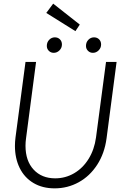

<svg xmlns="http://www.w3.org/2000/svg" viewBox="-20 -1024 725 1054"><path d="M62 -223Q62 -245 65 -269L120 -684H178L123 -265Q120 -244 120 -224Q120 -141 164.5 -93Q209 -45 283 -45Q339 -45 387 -73Q435 -101 466.5 -152Q498 -203 507 -269L562 -684H620L565 -265Q554 -182 513.5 -119.5Q473 -57 412 -23.5Q351 10 280 10Q213 10 163.5 -19.5Q114 -49 88 -102Q62 -155 62 -223ZM237 -772Q237 -792 250 -805.5Q263 -819 281 -819Q298 -819 309 -808Q320 -797 320 -780Q320 -761 306.5 -747.5Q293 -734 275 -734Q259 -734 248 -745Q237 -756 237 -772ZM452 -772Q452 -792 465 -805.5Q478 -819 496 -819Q513 -819 524 -808Q535 -797 535 -780Q535 -761 521.5 -747.5Q508 -734 490 -734Q474 -734 463 -745Q452 -756 452 -772ZM234 -953 272 -1004 418 -889 394 -853Z"/></svg>

Font: Bellota Text
Style: Italic
Weight: 400
Italic angle: -7.5°
Designer: Kemie Guaida
Foundry: Kemie Guaida
Version: Version 4.001